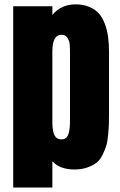

<svg xmlns="http://www.w3.org/2000/svg" viewBox="-20 -761 546 872"><path d="M217.8 90.8H40V-732.4H217.8V-692.9Q257.3 -741.2 322.8 -741.2Q357.9 -741.2 385 -730Q412.1 -718.8 429 -699.7Q445.8 -680.7 456.3 -652.3Q466.8 -624 470.9 -593.3Q475.1 -562.5 475.1 -524.9V-256.8Q475.1 -255.9 475.1 -254.4Q475.1 -219.2 474.6 -200.9Q474.1 -182.6 471.2 -149.9Q468.3 -117.2 462.6 -99.1Q457 -81.1 445.6 -57.4Q434.1 -33.7 417.7 -21.5Q401.4 -9.3 376 -0.2Q350.6 8.8 317.9 8.8Q252 8.8 217.8 -28.8ZM217.8 -526.9Q217.8 -526.9 217.8 -206.1Q217.8 -166.5 227.3 -147.2Q236.8 -127.9 259.8 -127.9Q280.3 -127.9 289.1 -147.7Q297.9 -167.5 297.9 -213.9V-524.9Q297.9 -536.1 297.6 -541Q297.4 -545.9 296.6 -557.4Q295.9 -568.8 293.5 -575Q291 -581.1 286.9 -588.6Q282.7 -596.2 275.6 -599.6Q268.6 -603 258.8 -603Q217.8 -603 217.8 -526.9Z"/></svg>

Font: Anton
Style: Regular
Weight: 400
Foundry: vernon adams
Version: Version 1.000